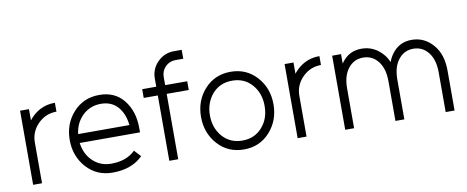

<svg xmlns="http://www.w3.org/2000/svg" viewBox="-63 -988 3105 1276"><g transform="rotate(-10 1489.0 -350.0)"><path d="M75 -500V0H135V-275Q135 -348 187 -400Q239 -452 312 -452V-512Q255 -512 210 -488Q178 -471 151 -443Q147 -439 143 -434Q139 -429 135 -424V-500Z M835 -220V-250Q835 -363 775 -438Q716 -512 611 -512Q504 -512 435 -436Q366 -360 366 -250Q366 -141 435 -64Q504 12 611 12Q740 12 815 -63L774 -107Q715 -48 611 -48Q538 -48 487 -97Q462 -121 447.5 -152Q433 -183 428 -220ZM611 -452Q683 -452 725 -404Q766 -357 774 -280H428Q437 -354 487 -403Q538 -452 611 -452Z M1151 -712Q1086 -712 1040 -666Q994 -620 994 -555V-500H899V-441H994V0H1054V-441H1203V-500H1054V-555Q1054 -596 1082 -624Q1110 -652 1151 -652H1203V-712Z M1497 -452Q1579 -452 1630 -394Q1681 -336 1681 -250Q1681 -207 1668.5 -171Q1656 -135 1630 -106Q1579 -48 1497 -48Q1414 -48 1363 -106Q1312 -165 1312 -250Q1312 -293 1325 -329Q1338 -365 1363 -394Q1414 -452 1497 -452ZM1497 -512Q1390 -512 1321 -436Q1252 -360 1252 -250Q1252 -141 1321 -64Q1390 12 1497 12Q1603 12 1672 -64Q1741 -141 1741 -250Q1741 -360 1672 -436Q1603 -512 1497 -512Z M1860 -500V0H1920V-275Q1920 -348 1972 -400Q2024 -452 2097 -452V-512Q2040 -512 1995 -488Q1963 -471 1936 -443Q1932 -439 1928 -434Q1924 -429 1920 -424V-500Z M2919 0V-268Q2919 -324 2905 -368Q2891 -412 2862 -445Q2804 -512 2719 -512Q2635 -512 2586 -446Q2577 -434 2569.5 -420.5Q2562 -407 2557 -391Q2550 -406 2542 -419.5Q2534 -433 2523 -445Q2465 -512 2380 -512Q2297 -512 2248 -446Q2247 -444 2245 -441.5Q2243 -439 2241 -437V-500H2181V0H2241V-268Q2241 -354 2280 -403Q2319 -452 2380 -452Q2442 -452 2481 -403Q2520 -354 2520 -268V0H2580V-268Q2580 -354 2619 -403Q2658 -452 2719 -452Q2781 -452 2820 -403Q2859 -354 2859 -268V0Z"/></g></svg>

Font: Unageo
Style: Light
Weight: 300
Designer: Richard Sepsi
Foundry: Richard Sepsi
Version: Version 2.000